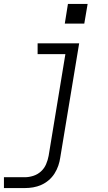

<svg xmlns="http://www.w3.org/2000/svg" viewBox="-29 -740 549 975"><path d="M-9 215V160H97Q118 160 140 153Q162 146 179 130.5Q196 115 205 94Q214 73 218 51L303 -465H162V-520H373L277 60Q274 81 267 101.5Q260 122 248 141Q236 160 218.5 175Q201 190 180.5 199Q160 208 139 211.5Q118 215 97 215ZM399 -620H300L316 -720H416Z"/></svg>

Font: Iosevka SS04 Light
Style: Italic
Weight: 300
Italic angle: -9°
Monospace: yes
Designer: Belleve Invis
Foundry: Belleve Invis
Version: Version 19.0.0; ttfautohint (v1.8.4)